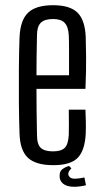

<svg xmlns="http://www.w3.org/2000/svg" viewBox="-20 -627 393 737"><path d="M244 -206H308Q309 -183 309.5 -158.5Q310 -134 309 -114Q306 -50 278.5 -21.5Q251 7 185 7Q117 7 87 -21.5Q57 -50 55 -114Q53 -168 52.5 -233.5Q52 -299 52.5 -364Q53 -429 55 -484Q58 -550 88 -578.5Q118 -607 184 -607Q248 -607 277 -579Q306 -551 309 -486Q310 -463 310.5 -408.5Q311 -354 308 -286H120Q120 -244 120.5 -201.5Q121 -159 122 -109Q122 -73 136.5 -59.5Q151 -46 183 -46Q215 -46 228.5 -59.5Q242 -73 244 -109Q245 -146 244 -206ZM184 -554Q151 -554 136.5 -539.5Q122 -525 122 -492Q121 -448 120.5 -411Q120 -374 120 -338H245Q245 -391 245 -431.5Q245 -472 244 -492Q242 -525 228 -539.5Q214 -554 184 -554ZM209 45Q209 30 220 22Q231 14 245 10L254 19Q251 22 246.5 28Q242 34 242 41Q242 47 248 53Q254 59 268 59Q274 59 285.5 57.5Q297 56 304 54L310 84Q299 87 286.5 88.5Q274 90 265 90Q236 90 221.5 77.5Q207 65 209 45Z"/></svg>

Font: Big Shoulders Display
Style: Regular
Weight: 400
Designer: Patric King
Foundry: XO Type Co
Version: Version 1.000; ttfautohint (v1.8.2)